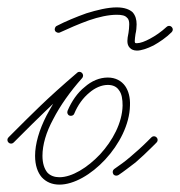

<svg xmlns="http://www.w3.org/2000/svg" viewBox="-30 -490 488 520"><path d="M124 -420C119 -418 117 -411 119 -407C121 -402 128 -400 132 -402C156 -413 183 -425 211 -435C237 -444 264 -450 286 -450C300 -450 309 -448 314 -442C319 -438 320 -431 320 -424C320 -416 319 -408 318 -401C316 -392 315 -384 315 -379C315 -371 317 -365 322 -360C326 -356 332 -353 341 -353C352 -353 368 -358 386 -367C402 -376 420 -388 435 -403C439 -407 439 -413 435 -417C431 -421 425 -421 421 -417C407 -404 391 -393 376 -385C363 -378 350 -373 341 -373C339 -373 337 -373 336 -374C335 -375 335 -377 335 -379C335 -384 336 -390 337 -398C339 -406 340 -416 340 -424C340 -437 337 -448 329 -457C321 -464 308 -470 286 -470C262 -470 233 -463 204 -454C176 -444 147 -432 124 -420ZM153 -190C151 -185 153 -179 158 -177C163 -175 169 -177 171 -182C181 -206 195 -225 212 -239C227 -252 245 -260 262 -260C276 -260 286 -255 292 -246C300 -236 302 -221 302 -204C301 -157 275 -109 241 -72C207 -36 165 -10 131 -10C118 -10 106 -14 98 -23C90 -33 85 -48 85 -68C85 -98 95 -132 114 -167C133 -204 160 -242 192 -278C201 -288 188 -301 179 -293C137 -257 105 -228 79 -203C52 -177 31 -156 12 -137L-7 -118C-11 -114 -11 -108 -7 -104C-3 -100 3 -100 7 -104L26 -123C45 -142 66 -163 92 -188C99 -195 107 -202 114 -209C108 -198 101 -187 96 -177C76 -138 65 -100 65 -68C65 -42 72 -23 83 -10C95 3 111 10 131 10C170 10 217 -17 255 -58C293 -99 321 -153 322 -204C323 -226 318 -244 309 -257C299 -271 283 -280 262 -280C240 -280 218 -271 199 -254C180 -239 164 -216 153 -190ZM279 -32C275 -29 274 -23 277 -18C280 -14 286 -13 291 -16C306 -26 321 -38 337 -50C352 -63 367 -77 383 -93L394 -104C398 -108 398 -114 394 -118C390 -122 384 -122 380 -118L369 -107C353 -91 338 -78 324 -66C309 -53 295 -43 279 -32Z"/></svg>

Font: Mistral SingleLine OTF-SVG Regular
Style: Regular
Weight: 300
Designer: François Chastanet, Élisa Garzelli, Anais Alves, Morgane Autin
Foundry: institut supérieur des arts et du design Toulouse / isdaT
Version: Version 1.000;hotconv 1.0.117;makeotfexe 2.5.65602 DEVELOPME